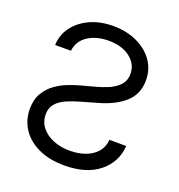

<svg xmlns="http://www.w3.org/2000/svg" viewBox="-135 -849 907 974"><g transform="rotate(20 319.0 -362.0)"><path d="M152 -545.5Q158.4 -599.4 203.8 -629.3Q249.3 -659.1 315.3 -659.1Q387.8 -659.1 431.8 -624.8Q475.9 -590.6 475.9 -538.4Q475.9 -499.3 451.9 -475.3Q427.9 -451.3 395.1 -438Q362.2 -424.7 335.2 -417.6L261.4 -397.7Q233 -390.3 198 -377.1Q163 -364 130.9 -341.4Q98.7 -318.9 77.8 -283.7Q56.8 -248.6 56.8 -197.4Q56.8 -138.5 87.5 -90.9Q118.3 -43.3 177 -15.3Q235.8 12.8 319.6 12.8Q436.8 12.8 505.7 -42.6Q574.6 -98 581 -187.5H490.1Q486.5 -146.3 462.2 -119.5Q437.9 -92.7 400.4 -79.7Q362.9 -66.8 319.6 -66.8Q269.2 -66.8 229 -83.3Q188.9 -99.8 165.5 -129.4Q142 -159.1 142 -198.9Q142 -235.1 162.3 -257.8Q182.5 -280.5 215.6 -294.7Q248.6 -308.9 286.9 -319.6L376.4 -345.2Q461.6 -369.7 511.4 -415.1Q561.1 -460.6 561.1 -534.1Q561.1 -595.2 527.9 -640.8Q494.7 -686.4 438.4 -711.8Q382.1 -737.2 312.5 -737.2Q242.2 -737.2 187.5 -712.2Q132.8 -687.1 100.7 -643.8Q68.5 -600.5 66.8 -545.5Z"/></g></svg>

Font: Inter UI
Style: Regular
Weight: 400
Designer: Rasmus Andersson
Foundry: rsms
Version: 3.2;8d6f07862